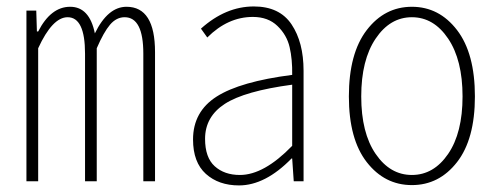

<svg xmlns="http://www.w3.org/2000/svg" viewBox="-20 -559 1540 592"><path d="M61.5 0V-526.4H91.8L93.8 -461.9H97.7Q136.7 -538.1 196.3 -538.1Q255.9 -538.1 272.5 -456.1Q312.5 -538.1 370.1 -538.1Q458 -538.1 458 -398.4V0H421.9V-393.6Q421.9 -505.9 364.3 -505.9Q338.9 -505.9 319.3 -482.9Q299.8 -460 278.3 -410.2V0H242.2V-393.6Q242.2 -505.9 188.5 -505.9Q141.6 -505.9 97.7 -410.2V0Z M716.8 12.7Q654.3 12.7 614.7 -22.9Q575.2 -58.6 575.2 -128.9Q575.2 -214.8 647.9 -261.2Q720.7 -307.6 880.9 -328.1Q881.8 -376 873 -413.6Q864.3 -451.2 835.4 -479Q806.6 -506.8 759.8 -506.8Q682.6 -506.8 619.1 -443.4L599.6 -470.7Q675.8 -539.1 762.7 -539.1Q841.8 -539.1 878.9 -483.9Q916 -428.7 916 -340.8V0H885.7L880.9 -70.3H878.9Q797.9 12.7 716.8 12.7ZM719.7 -19.5Q793.9 -19.5 880.9 -109.4V-297.9Q734.4 -278.3 673.3 -238.8Q612.3 -199.2 612.3 -130.9Q612.3 -73.2 642.1 -46.4Q671.9 -19.5 719.7 -19.5Z M1055.7 -261.7Q1055.7 -394.5 1110.8 -466.3Q1166 -538.1 1250 -538.1Q1334 -538.1 1389.2 -466.3Q1444.3 -394.5 1444.3 -261.7Q1444.3 -129.9 1389.2 -59.1Q1334 11.7 1250 11.7Q1166 11.7 1110.8 -59.1Q1055.7 -129.9 1055.7 -261.7ZM1138.2 -84.5Q1182.6 -19.5 1250 -19.5Q1317.4 -19.5 1361.8 -84.5Q1406.2 -149.4 1406.2 -261.7Q1406.2 -374 1361.8 -439.9Q1317.4 -505.9 1250 -505.9Q1182.6 -505.9 1138.2 -439.9Q1093.8 -374 1093.8 -261.7Q1093.8 -149.4 1138.2 -84.5Z"/></svg>

Font: GenEi Gothic M ExtraLight
Style: Regular
Weight: 200
Designer: o_tamon (Modified); [Source Han Sans]
Ryoko NISHIZUKA  (kana & ideographs); Paul D. Hunt (Latin, Greek & Cyrillic); Wenl
Version: Version 1.1a;Original Version 1.004